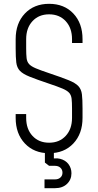

<svg xmlns="http://www.w3.org/2000/svg" viewBox="-20 -786 514 1005"><path d="M237 16Q158.5 16 110.2 -35Q62 -86 62 -169V-189H117V-169Q117 -110.5 150 -74.8Q183 -39 237 -39Q291 -39 324 -74.8Q357 -110.5 357 -169V-218Q357 -250.5 354.8 -269.5Q352.5 -288.5 342 -300.2Q331.5 -312 306.8 -322.5Q282 -333 237 -348Q171.5 -370 135.5 -384.5Q99.5 -399 84 -415.5Q68.5 -432 65.2 -459Q62 -486 62 -533V-581Q62 -664.5 110.2 -715.2Q158.5 -766 237 -766Q316 -766 364 -715.2Q412 -664.5 412 -581V-561H357V-581Q357 -639.5 324 -675.2Q291 -711 237 -711Q183 -711 150 -675.2Q117 -639.5 117 -581V-533Q117 -500.5 119.2 -481.5Q121.5 -462.5 132 -450.8Q142.5 -439 167.2 -428.5Q192 -418 237 -403Q302.5 -381 338.5 -366.5Q374.5 -352 390 -335.5Q405.5 -319 408.8 -292.2Q412 -265.5 412 -218V-169Q412 -86 364 -35Q316 16 237 16ZM213 199V153H268Q285.5 153 296.2 143.2Q307 133.5 307 118Q307 102 296.2 92Q285.5 82 268 82H237L215 65V-17H262V55L227 52Q266 38 294.5 45.2Q323 52.5 338.5 73.2Q354 94 354 121Q354 154.5 330.5 176.8Q307 199 268 199Z"/></svg>

Font: Mohave Light Light
Style: Regular
Weight: 300
Version: Version 2.003